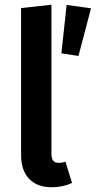

<svg xmlns="http://www.w3.org/2000/svg" viewBox="-20 -775 404 810"><path d="M198 15Q137 15 103 -20.5Q69 -56 69 -121V-741L197 -755V-125Q197 -88 227 -88Q243 -88 256 -93L284 -3Q244 15 198 15ZM311 -539 364 -740 261 -754 239 -550Z"/></svg>

Font: FiraGO Medium
Style: Regular
Weight: 500
Designer: bBox Type
Foundry: bBox Type GmbH
Version: Version 1.001;PS 001.001;hotconv 1.0.88;makeotf.lib2.5.64775